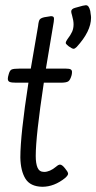

<svg xmlns="http://www.w3.org/2000/svg" viewBox="-20 -706 369 736"><path d="M329 -638Q329 -586 274 -526Q267 -519 262 -519Q257 -519 244 -528Q242 -530 237 -534Q232 -538 232 -542Q232 -546 238 -555Q251 -572 256.5 -584.5Q262 -597 262 -613Q262 -627 256 -648Q253 -657 253 -662Q253 -672 268 -676L297 -684Q307 -686 309 -686Q315 -686 319 -681Q323 -676 326 -664Q326 -660 327.5 -652.5Q329 -645 329 -638ZM256 -430Q256 -422 254 -416Q249 -399 241.5 -394Q234 -389 212 -389H148Q117 -184 117 -108Q117 -79 124 -63Q131 -47 149 -47Q171 -47 195 -67Q204 -75 210 -75Q218 -75 229 -61Q234 -55 237.5 -49.5Q241 -44 241 -40Q241 -34 230 -24Q188 10 142 10Q96 9 77.5 -21Q59 -51 58 -102Q58 -189 89 -389H42Q24 -389 17 -392Q10 -395 10 -404Q10 -410 13 -420Q17 -436 24.5 -439.5Q32 -443 55 -443H98L126 -606Q128 -626 132.5 -631.5Q137 -637 150 -640Q174 -644 175 -644Q184 -644 186 -639.5Q188 -635 186 -622Q171 -534 156 -443H232Q246 -443 251 -440Q256 -437 256 -430Z"/></svg>

Font: Farsan
Style: Regular
Weight: 400
Version: Version 1.001g;PS 1.001;hotconv 1.0.86;makeotf.lib2.5.63406 